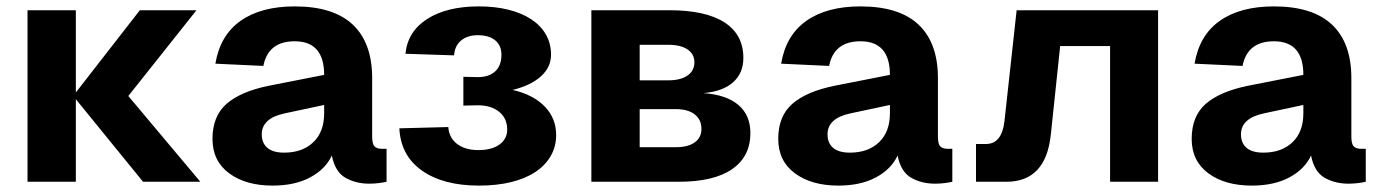

<svg xmlns="http://www.w3.org/2000/svg" viewBox="-20 -568 4316 600"><path d="M427 0 217 -258V0H66V-536H217V-279L417 -536H594L381 -268L606 0Z M832 12Q748 12 696 -26.5Q644 -65 644 -134Q644 -205 688 -243.5Q732 -282 820 -300L993 -334Q993 -439 901 -439Q818 -439 803 -362L653 -369Q668 -458 732 -503Q796 -548 901 -548Q1022 -548 1082.5 -491Q1143 -434 1143 -324V-141Q1143 -118 1150.5 -110.5Q1158 -103 1173 -103H1188V0Q1180 2 1165 4Q1150 6 1134 6Q1092 6 1059.5 -12.5Q1027 -31 1017 -82Q997 -39 949 -13.5Q901 12 832 12ZM868 -91Q925 -91 959 -123.5Q993 -156 993 -214V-240L871 -214Q798 -199 798 -148Q798 -121 815.5 -106Q833 -91 868 -91Z M1477 12Q1365 12 1298.5 -35Q1232 -82 1228 -167L1381 -171Q1383 -138 1408 -118.5Q1433 -99 1475 -99Q1517 -99 1541 -116.5Q1565 -134 1565 -163Q1565 -198 1540 -218.5Q1515 -239 1473 -239L1428 -238V-328L1473 -327Q1508 -327 1527.5 -345Q1547 -363 1547 -397Q1547 -426 1527.5 -442Q1508 -458 1473 -458Q1441 -458 1421 -441.5Q1401 -425 1399 -395L1247 -400Q1254 -470 1315.5 -509Q1377 -548 1476 -548Q1528 -548 1569.5 -537.5Q1611 -527 1640.5 -507.5Q1670 -488 1686 -460Q1702 -432 1702 -397Q1702 -358 1670.5 -329.5Q1639 -301 1582 -287Q1647 -272 1682.5 -235Q1718 -198 1718 -146Q1718 -110 1701 -80.5Q1684 -51 1653 -30.5Q1622 -10 1577.5 1Q1533 12 1477 12Z M1828 0V-536H2072Q2185 -536 2244 -498Q2303 -460 2303 -387Q2303 -339 2270.5 -310.5Q2238 -282 2178 -277Q2250 -272 2287.5 -240Q2325 -208 2325 -152Q2325 -79 2268 -39.5Q2211 0 2101 0ZM1979 -108H2092Q2130 -108 2151 -123Q2172 -138 2172 -165Q2172 -194 2151 -210.5Q2130 -227 2092 -227H1979ZM1979 -317H2069Q2107 -317 2128.5 -332Q2150 -347 2150 -373Q2150 -399 2128.5 -413.5Q2107 -428 2069 -428H1979Z M2600 12Q2516 12 2464 -26.5Q2412 -65 2412 -134Q2412 -205 2456 -243.5Q2500 -282 2588 -300L2761 -334Q2761 -439 2669 -439Q2586 -439 2571 -362L2421 -369Q2436 -458 2500 -503Q2564 -548 2669 -548Q2790 -548 2850.5 -491Q2911 -434 2911 -324V-141Q2911 -118 2918.5 -110.5Q2926 -103 2941 -103H2956V0Q2948 2 2933 4Q2918 6 2902 6Q2860 6 2827.5 -12.5Q2795 -31 2785 -82Q2765 -39 2717 -13.5Q2669 12 2600 12ZM2636 -91Q2693 -91 2727 -123.5Q2761 -156 2761 -214V-240L2639 -214Q2566 -199 2566 -148Q2566 -121 2583.5 -106Q2601 -91 2636 -91Z M3030 0V-118H3061Q3111 -118 3119 -190L3157 -536H3599V0H3449V-424H3293L3264 -149Q3249 0 3125 0Z M3892 12Q3808 12 3756 -26.5Q3704 -65 3704 -134Q3704 -205 3748 -243.5Q3792 -282 3880 -300L4053 -334Q4053 -439 3961 -439Q3878 -439 3863 -362L3713 -369Q3728 -458 3792 -503Q3856 -548 3961 -548Q4082 -548 4142.5 -491Q4203 -434 4203 -324V-141Q4203 -118 4210.5 -110.5Q4218 -103 4233 -103H4248V0Q4240 2 4225 4Q4210 6 4194 6Q4152 6 4119.5 -12.5Q4087 -31 4077 -82Q4057 -39 4009 -13.5Q3961 12 3892 12ZM3928 -91Q3985 -91 4019 -123.5Q4053 -156 4053 -214V-240L3931 -214Q3858 -199 3858 -148Q3858 -121 3875.5 -106Q3893 -91 3928 -91Z"/></svg>

Font: Geist
Style: Bold
Weight: 400
Designer: Basement.studio, Andrés Briganti, Mateo Zaragoza
Foundry: Basement.studio, Vercel, Andrés Briganti, Guido Ferreyra, Mateo Zaragoza
Version: Version 1.401